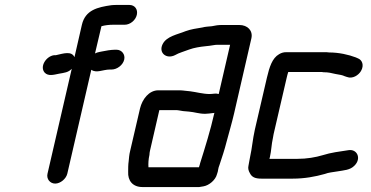

<svg xmlns="http://www.w3.org/2000/svg" viewBox="-20 -711 1500 776"><path d="M203 31C224 31 247 12 252 -9L349 -429C370 -414 396 -430 424 -430H431C453 -430 477 -448 482 -470C487 -491 472 -510 451 -510H444C430 -510 405 -506 392 -503L382 -501C376 -500 370 -498 364 -495L390 -605C404 -609 421 -611 437 -611H484C506 -611 528 -629 533 -651C538 -673 525 -691 503 -691H456C446 -691 437 -691 430 -690C375 -682 325 -671 311 -611L281 -480C269 -506 237 -495 206 -488H199C166 -484 139 -441 161 -417C175 -403 195 -408 218 -413C240 -417 256 -418 270 -433L172 -9C167 12 182 31 203 31Z M827 -331C801 -331 773 -339 749 -342L730 -344C721 -345 714 -346 706 -346H620C582 -346 555 -310 546 -273L506 -101C504 -94 503 -86 502 -79L500 -59C498 -47 498 -28 498 -17C496 19 516 45 556 45H785C790 44 796 43 803 42C825 38 851 17 857 -7C860 -14 861 -21 862 -27C863 -32 864 -37 867 -44C878 -78 887 -103 896 -139C905 -173 918 -217 926 -252L996 -556C1003 -587 981 -610 947 -610H877C862 -610 850 -608 836 -605C825 -604 808 -603 798 -600C774 -596 752 -593 730 -585C699 -572 653 -565 637 -532C620 -497 653 -471 687 -488C704 -498 725 -503 745 -511C764 -518 789 -522 809 -524L827 -526C837 -527 848 -530 858 -530H910L864 -331C851 -335 842 -331 827 -331ZM789 -52C789 -50 786 -41 785 -38C784 -34 784 -35 784 -35H580C579 -49 580 -68 584 -85C584 -90 585 -96 586 -101L624 -266H688C693 -266 697 -266 702 -265L720 -262C727 -261 734 -261 743 -260C767 -258 784 -251 809 -251C820 -251 830 -253 840 -254C842 -254 844 -254 847 -255L846 -253C831 -186 808 -112 789 -52Z M1083 -153C1084 -162 1087 -174 1090 -187L1139 -398C1141 -405 1142 -412 1145 -420H1273C1279 -420 1284 -420 1288 -419C1307 -419 1319 -416 1336 -412C1348 -410 1348 -410 1358 -408C1364 -407 1368 -405 1373 -403L1382 -400C1405 -391 1429 -407 1439 -424C1453 -448 1443 -469 1427 -475L1418 -479C1389 -490 1350 -499 1310 -499C1305 -500 1299 -500 1292 -500H1136C1127 -500 1118 -498 1108 -492C1080 -476 1069 -440 1059 -398L1010 -187C1001 -147 999 -114 991 -78C988 -66 987 -53 984 -40C982 -31 984 -21 990 -11C998 5 1011 11 1037 11H1163C1211 11 1254 3 1293 -8C1308 -14 1325 -15 1342 -18C1370 -23 1395 -23 1413 -42C1442 -71 1423 -110 1388 -104C1354 -99 1316 -94 1285 -84C1255 -75 1220 -69 1182 -69H1069L1071 -77C1077 -103 1077 -127 1083 -153Z"/></svg>

Font: Electronic
Style: ExBdIt
Weight: 800
Version: Version 1.011